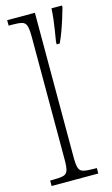

<svg xmlns="http://www.w3.org/2000/svg" viewBox="-118 -805 496 850"><g transform="rotate(-15 129.5 -380.0)"><path d="M8 0V-25H19Q52 -25 68 -29Q84 -33 89 -48.5Q94 -64 94 -98V-660Q94 -695 89 -711Q84 -727 69 -731Q54 -735 27 -735H8V-760H135V-98Q135 -64 140 -48.5Q145 -33 161.5 -29Q178 -25 210 -25H222V0ZM192 -612Q196 -636 200 -661Q204 -686 207 -711.5Q210 -737 211 -760H259V-751Q253 -730 244.5 -702.5Q236 -675 226 -648Q216 -621 206 -600H192Z"/></g></svg>

Font: Noto Serif Khmer Condensed ExtraLight
Style: Regular
Weight: 250
Width: 3
Designer: Danh Hong and the Monotype Design Team
Foundry: Monotype Imaging Inc.
Version: Version 2.004